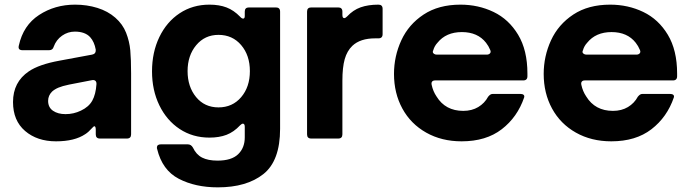

<svg xmlns="http://www.w3.org/2000/svg" viewBox="-20 -596 2968 826"><path d="M36 -157Q36 -243 104 -289Q148 -319 236 -335L376 -361Q393 -364 392 -382Q386 -416 368 -436Q346 -460 302 -460Q272 -460 247 -442.5Q222 -425 211 -395Q207 -380 191 -380H77Q56 -380 61 -400Q80 -487 148 -531.5Q216 -576 303 -576Q354 -576 399 -562Q444 -548 476 -520Q508 -492 522.5 -455Q537 -418 540.5 -379.5Q544 -341 544 -280V-18Q544 0 526 0H410Q392 0 392 -18V-37Q392 -53 386 -53Q383 -53 377 -46Q360 -27 347 -19Q301 12 221 12Q140 12 88 -32.5Q36 -77 36 -157ZM328 -120Q362 -136 377 -163Q392 -190 395 -234V-236Q395 -245 389.5 -249Q384 -253 375 -251L277 -232Q248 -226 231.5 -219Q215 -212 204 -202Q187 -185 187 -162Q187 -134 208 -119.5Q229 -105 262 -105Q297 -105 328 -120Z M656 45Q655 43 655 39Q655 25 672 25H788Q802 25 810 39Q824 69 849.5 82Q875 95 916 95Q976 95 1004.5 67.5Q1033 40 1033 -5V-50Q1033 -64 1025 -64Q1020 -64 1013 -57Q986 -28 954.5 -16Q923 -4 881 -4Q809 -4 753 -41Q697 -78 665.5 -143Q634 -208 634 -289Q634 -371 665.5 -436.5Q697 -502 753 -539Q809 -576 881 -576Q923 -576 954.5 -564Q986 -552 1013 -524Q1020 -516 1026 -516Q1033 -516 1033 -527V-546Q1033 -564 1051 -564H1167Q1185 -564 1185 -546V-42Q1185 96 1113 153Q1041 210 917 210Q820 210 749 173Q678 136 656 45ZM1055 -290Q1055 -358 1017.5 -402Q980 -446 920 -446Q861 -446 824 -401.5Q787 -357 787 -290Q787 -223 823.5 -178.5Q860 -134 920 -134Q980 -134 1017.5 -178Q1055 -222 1055 -290Z M1319 0Q1301 0 1301 -18V-546Q1301 -564 1319 -564H1435Q1453 -564 1453 -546V-532Q1453 -518 1461 -518Q1466 -518 1473 -525Q1499 -553 1531.5 -564.5Q1564 -576 1608 -576Q1626 -576 1626 -558V-449Q1626 -431 1608 -431H1594Q1530 -431 1496 -399Q1473 -377 1463 -341.5Q1453 -306 1453 -249V-18Q1453 0 1435 0Z M1675 -278Q1675 -354 1706.5 -422.5Q1738 -491 1802.5 -533.5Q1867 -576 1961 -576Q2038 -576 2103.5 -544.5Q2169 -513 2209 -446.5Q2249 -380 2249 -280V-268Q2249 -250 2231 -250H1852Q1843 -250 1839 -245Q1835 -240 1837 -231Q1843 -203 1858 -181Q1896 -119 1973 -119Q2010 -119 2037.5 -135.5Q2065 -152 2080 -180Q2085 -186 2089.5 -189Q2094 -192 2101 -192H2218Q2228 -192 2232.5 -188Q2237 -184 2235 -177Q2206 -92 2138.5 -40Q2071 12 1966 12Q1880 12 1813.5 -25.5Q1747 -63 1711 -129Q1675 -195 1675 -278ZM2074 -361Q2083 -361 2088 -366.5Q2093 -372 2089 -381Q2082 -398 2071 -412Q2035 -458 1967 -458Q1899 -458 1862 -412Q1849 -398 1844 -380Q1842 -376 1842 -373Q1842 -368 1847 -364.5Q1852 -361 1859 -361Z M2319 -278Q2319 -354 2350.5 -422.5Q2382 -491 2446.5 -533.5Q2511 -576 2605 -576Q2682 -576 2747.5 -544.5Q2813 -513 2853 -446.5Q2893 -380 2893 -280V-268Q2893 -250 2875 -250H2496Q2487 -250 2483 -245Q2479 -240 2481 -231Q2487 -203 2502 -181Q2540 -119 2617 -119Q2654 -119 2681.5 -135.5Q2709 -152 2724 -180Q2729 -186 2733.5 -189Q2738 -192 2745 -192H2862Q2872 -192 2876.5 -188Q2881 -184 2879 -177Q2850 -92 2782.5 -40Q2715 12 2610 12Q2524 12 2457.5 -25.5Q2391 -63 2355 -129Q2319 -195 2319 -278ZM2718 -361Q2727 -361 2732 -366.5Q2737 -372 2733 -381Q2726 -398 2715 -412Q2679 -458 2611 -458Q2543 -458 2506 -412Q2493 -398 2488 -380Q2486 -376 2486 -373Q2486 -368 2491 -364.5Q2496 -361 2503 -361Z"/></svg>

Font: Open Sauce Two ExtraBold
Style: Regular
Weight: 800
Designer: Alfredo Marco Pradil
Foundry: Creative Sauce Fz LLC
Version: Version 1.477